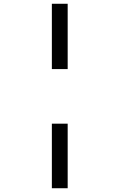

<svg xmlns="http://www.w3.org/2000/svg" viewBox="-20 -820 690 1020"><path d="M255.5 -453V-800H339.5V-453ZM255.5 180V-163H339.5V180Z"/></svg>

Font: Trispace Thin
Style: Regular
Weight: 400
Version: Version 1.210